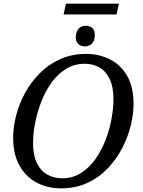

<svg xmlns="http://www.w3.org/2000/svg" viewBox="-20 -1020 782 1051"><path d="M328 -941 341 -1000H631L618 -941ZM445 -766Q423 -766 409 -778.5Q395 -791 395 -816Q395 -845 409.5 -862Q424 -879 449 -879Q471 -879 485 -867Q499 -855 499 -829Q499 -806 491 -792Q483 -778 470.5 -772Q458 -766 445 -766ZM314 11Q240 11 180.5 -20.5Q121 -52 86.5 -114Q52 -176 52 -266Q52 -324 68 -387Q84 -450 116.5 -510Q149 -570 197 -618.5Q245 -667 309 -696Q373 -725 452 -725Q521 -725 580 -696Q639 -667 675 -606.5Q711 -546 711 -450Q711 -395 695.5 -332Q680 -269 648.5 -208.5Q617 -148 569.5 -98Q522 -48 458 -18.5Q394 11 314 11ZM320 -44Q378 -44 423.5 -73Q469 -102 502.5 -149.5Q536 -197 558 -254.5Q580 -312 590.5 -370Q601 -428 601 -477Q601 -545 580.5 -587.5Q560 -630 525 -650.5Q490 -671 444 -671Q386 -671 340 -642Q294 -613 260.5 -565.5Q227 -518 205 -460.5Q183 -403 172 -345Q161 -287 161 -238Q161 -170 182 -127Q203 -84 239.5 -64Q276 -44 320 -44Z"/></svg>

Font: Noto Serif
Style: Italic
Weight: 400
Italic angle: -12°
Designer: Monotype Design Team
Foundry: Monotype Imaging Inc.
Version: Version 2.013